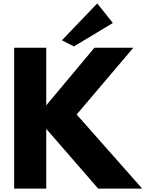

<svg xmlns="http://www.w3.org/2000/svg" viewBox="-20 -1105 888 1125"><path d="M63 0V-825.2H251V-487.8L533.2 -825.2H761.2L429.2 -434.1L813 0H555.2L251 -350.1V0ZM342.8 -869.1 549.8 -1085 641.1 -970.2 413.1 -833Z"/></svg>

Font: Hussar Preview
Style: Bold
Weight: 700
Foundry: Cannot Into Space Fonts, PlusOne Fonts
Version: Version 2.29RC2 "Millennial"